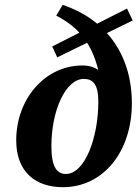

<svg xmlns="http://www.w3.org/2000/svg" viewBox="-20 -756 567 791"><path d="M239 15.2C405.8 15.2 523.2 -131.3 523.2 -330.2C523.2 -537.1 410.3 -678.7 238.1 -736L211.8 -691.7C336.7 -627.6 380.2 -531.9 400.3 -385.1L427.6 -403.3C409.3 -458.3 376.1 -486.2 318.8 -486.2C166.6 -486.2 46.8 -349.5 46.8 -177.6C46.8 -45.5 128.8 15.2 239 15.2ZM251.5 -39.3C216.7 -39.3 191.7 -64.7 191.7 -153.1C191.7 -301.9 250.7 -430.9 325.3 -430.9C362.3 -430.9 385.1 -409.2 385.1 -337.6C385.1 -187.5 329.1 -39.3 251.5 -39.3ZM215.8 -519.7 526.7 -671.6 503.2 -720.7 195.2 -564.6 215.8 -519.7Z"/></svg>

Font: Source Serif Variable
Style: Italic
Weight: 389
Italic angle: -12°
Designer: Frank Grießhammer
Foundry: Adobe Systems Incorporated
Version: Version 3.001;hotconv 1.0.111;makeotfexe 2.5.65597